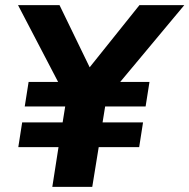

<svg xmlns="http://www.w3.org/2000/svg" viewBox="-20 -725 735 745"><path d="M183 0 207 -154H51L66 -250H223L233 -312H76L91 -407H220L217 -385L50 -705H211L340 -439H308L521 -705H695L428 -385L431 -407H560L545 -312H388L378 -250H535L520 -154H363L338 0Z"/></svg>

Font: Nunito Sans 12pt ExtraLight 12pt ExtraBold
Style: Italic
Weight: 800
Italic angle: -9°
Version: Version 3.101;gftools[0.9.27]